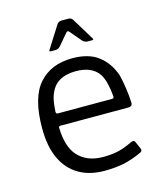

<svg xmlns="http://www.w3.org/2000/svg" viewBox="-107 -768 734 863"><g transform="rotate(-15 260.5 -336.5)"><path d="M397.3 -296.2Q390.7 -380.8 363.8 -412.3Q331.2 -451.3 262.7 -451.2Q216.7 -451.2 185.2 -432.7Q153.7 -414.2 138.7 -369.7Q131.3 -349.8 127.8 -298.7Q128.3 -288.7 135.5 -288.7H388.3Q397.7 -288.7 397.3 -296.2ZM125.3 -223.8Q128 -136.7 164.5 -94.8Q206.7 -47.2 281.7 -46.8Q318.7 -46.7 347.3 -52.5Q374.3 -57 424.2 -80Q435.5 -84.7 440 -74.2L455 -39.8Q460 -27.8 447.8 -22.2Q402.2 -1.7 365.8 6.2Q324.3 15 272.7 15Q204.8 15 155 -13.7Q105.2 -42.3 78 -99.2Q50.8 -156 50.8 -242.3Q50.8 -383.8 106.9 -447.7Q163 -511.5 263.2 -511.5Q338.5 -511.5 383.4 -477.2Q428.3 -442.8 449.3 -382.5Q464.8 -319.3 468.2 -251.8Q469.5 -232.5 449.5 -232.3H132.3Q124.2 -231.5 125.3 -223.8ZM174.2 -574.5 239.5 -677.5Q246.5 -687.7 261.7 -687.7H291.3Q305.5 -687.7 312.3 -676.7L374.3 -574.7Q380 -566.3 369.3 -566.5H349.5Q335.3 -566.7 324.7 -578.8L282 -629.2Q275.3 -638.8 266.8 -629.2L223.2 -577.8Q213.5 -566.7 200.2 -566.5H179.2Q168.8 -566.5 174.2 -574.5Z"/></g></svg>

Font: Vivano Light
Style: Regular
Weight: 300
Designer: Joe Prince, Josias Burgherr
Version: Version 2.064;September 19, 2022;FontCreator 14.0.0.2877 64-